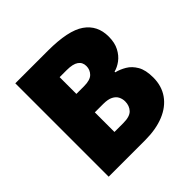

<svg xmlns="http://www.w3.org/2000/svg" viewBox="-182 -876 1038 1038"><g transform="rotate(-45 337.0 -357.0)"><path d="M326 -714Q481 -714 547 -668Q613 -622 613 -536Q613 -489 596 -456.5Q579 -424 553.5 -405Q528 -386 501 -379V-374Q530 -367 559 -350Q588 -333 607.5 -299.5Q627 -266 627 -209Q627 -144 594 -97Q561 -50 500 -25Q439 0 355 0H77V-714ZM328 -440Q376 -440 395.5 -460Q415 -480 415 -508Q415 -537 393 -552.5Q371 -568 324 -568H270V-440ZM270 -299V-149H338Q388 -149 408 -170.5Q428 -192 428 -225Q428 -244 419.5 -261Q411 -278 390.5 -288.5Q370 -299 334 -299Z"/></g></svg>

Font: Noto Sans Cham Black
Style: Regular
Weight: 900
Version: Version 2.002